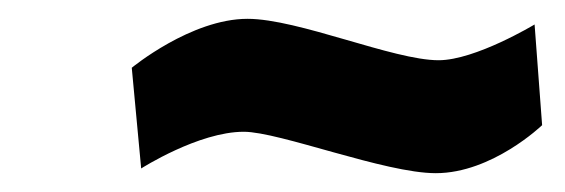

<svg xmlns="http://www.w3.org/2000/svg" viewBox="-20 -354 600 204"><path d="M548 -328C548 -328 485 -290 446 -290C398 -290 297 -334 243 -334C183 -334 120 -282 120 -282L130 -175C130 -175 191 -214 239 -214C277 -214 389 -170 443 -170C503 -170 556 -221 556 -221L548 -328Z"/></svg>

Font: RazerF5
Style: Bold Italic
Weight: 700
Foundry: Razer Inc.
Version: Version 2